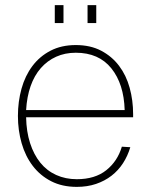

<svg xmlns="http://www.w3.org/2000/svg" viewBox="-20 -718 590 750"><path d="M280 12Q223 12 180 -10Q137 -32 108 -70Q79 -108 64.5 -158.5Q50 -209 50 -265Q50 -321 64 -371.5Q78 -422 106.5 -460Q135 -498 177.5 -520Q220 -542 276 -542Q333 -542 375 -520Q417 -498 445 -461Q473 -424 486.5 -375Q500 -326 500 -272V-260H82Q83 -204 97.5 -159Q112 -114 137.5 -82.5Q163 -51 199.5 -34.5Q236 -18 280 -18Q351 -18 395 -53Q439 -88 456 -145L489 -143Q479 -109 460.5 -80.5Q442 -52 415.5 -31.5Q389 -11 355 0.5Q321 12 280 12ZM467 -288Q464 -390 415 -451Q366 -512 276 -512Q234 -512 199.5 -496.5Q165 -481 139.5 -452Q114 -423 99.5 -381.5Q85 -340 82 -288ZM194 -628V-698H228V-628ZM322 -628V-698H356V-628Z"/></svg>

Font: Geist Thin
Style: Regular
Weight: 400
Designer: Basement.studio, Andrés Briganti, Mateo Zaragoza
Foundry: Basement.studio, Vercel, Andrés Briganti, Guido Ferreyra, Mateo Zaragoza
Version: Version 1.401